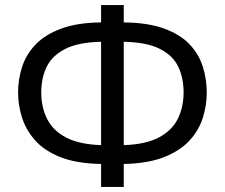

<svg xmlns="http://www.w3.org/2000/svg" viewBox="-20 -734 883 754"><path d="M377 0V-90Q278 -92 214.5 -118Q151 -144 115.5 -185.5Q80 -227 65.5 -275.5Q51 -324 51 -370Q51 -423 67 -472Q83 -521 120 -559.5Q157 -598 220 -621.5Q283 -645 377 -646V-714H466V-646Q561 -645 624 -622Q687 -599 723.5 -561Q760 -523 776 -473.5Q792 -424 792 -370Q792 -322 777 -273Q762 -224 725.5 -183.5Q689 -143 625.5 -117.5Q562 -92 466 -90V0ZM377 -164V-570Q287 -568 235.5 -541.5Q184 -515 163 -471Q142 -427 142 -371Q142 -312 165.5 -266Q189 -220 240.5 -193.5Q292 -167 377 -164ZM466 -164Q553 -167 604.5 -194.5Q656 -222 678.5 -268Q701 -314 701 -371Q701 -428 680 -472Q659 -516 608 -542Q557 -568 466 -570Z"/></svg>

Font: Noto Sans Historical
Style: Regular
Weight: 400
Designer: Monotype Design Team
Foundry: Monotype Imaging Inc.
Version: Version 2.013; ttfautohint (v1.8.4.7-5d5b)